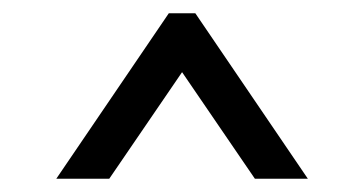

<svg xmlns="http://www.w3.org/2000/svg" viewBox="-20 -730 550 290"><path d="M255 -621 145 -460H65L235 -710H275L445 -460H365Z"/></svg>

Font: jost-mod-400
Style: Regular
Weight: 400
Version: Version 3.200; ttfautohint (v0.97) -l 8 -r 50 -G 200 -x 14 -